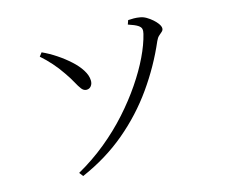

<svg xmlns="http://www.w3.org/2000/svg" viewBox="-104 -854 1207 1025"><g transform="rotate(-15 500.0 -341.5)"><path d="M218.6 8.1Q303.2 -39.5 377 -99.8Q450.7 -160 511.5 -228Q572.3 -295.9 619.2 -365.1Q666.2 -434.3 697.4 -499.4Q728.6 -564.4 742 -619.9Q746 -635.2 743.7 -646.6Q741.4 -657.9 726 -667.8Q710.5 -677.7 674.4 -689.5L682.3 -712.2Q696.8 -713.3 713.5 -713.2Q730.3 -713.1 747.3 -710Q763.8 -707.6 781 -697.7Q798.1 -687.7 813.4 -674.2Q828.6 -660.7 837.9 -647.1Q847.2 -633.5 847.2 -622.7Q847.2 -612.7 839.1 -605.5Q831 -598.4 821 -589.6Q811.1 -580.9 803.7 -564Q749.8 -438.5 669.7 -325.2Q589.7 -211.9 481.5 -120.9Q373.2 -30 234.9 29.8ZM372.1 -410.2Q356.6 -410.2 345 -425.1Q333.4 -440.1 319.6 -465.9Q305.8 -491.7 283.4 -523.7Q259.2 -559.5 232.8 -589.1Q206.5 -618.8 176 -645.7L191.4 -665.6Q229.8 -648.1 267.4 -623.1Q305.1 -598 336.6 -569.4Q368.2 -540.9 387 -510.9Q405.9 -480.9 406.7 -453.5Q407.5 -435.1 397.8 -422.6Q388.1 -410.2 372.1 -410.2Z"/></g></svg>

Font: Noto Serif HK ExtraLight
Style: Regular
Weight: 200
Designer: Ryoko NISHIZUKA 西塚涼子 (kana & ideographs); Frank Grießhammer (Latin, Greek & Cyrillic); Wenlong ZHANG 张文龙 (bopomofo); San
Foundry: Adobe
Version: Version 2.002-H1;hotconv 1.1.0;makeotfexe 2.6.0